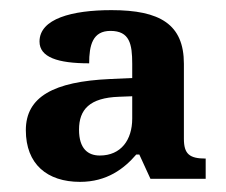

<svg xmlns="http://www.w3.org/2000/svg" viewBox="-20 -739 446 379"><path d="M138 -380C191 -380 225 -406 249 -434H255L277 -386H386V-426C354 -426 343 -435 343 -465V-613C343 -691 296 -719 200 -719C122 -719 58 -702 58 -657C58 -626 94 -614 156 -614C156 -650 163 -678 198 -678C236 -678 241 -652 241 -613V-585L197 -583C86 -578 31 -548 31 -482C31 -415 73 -380 138 -380ZM177 -432C154 -432 136 -445 136 -483C136 -523 157 -546 215 -548L241 -549V-505C241 -463 219 -432 177 -432Z"/></svg>

Font: Noto Serif SemiBold
Style: Regular
Weight: 600
Designer: Monotype Design Team
Foundry: Monotype Imaging Inc.
Version: Version 2.013